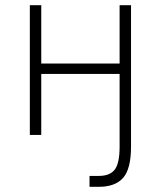

<svg xmlns="http://www.w3.org/2000/svg" viewBox="-20 -520 620 740"><path d="M325 158H361Q403 158 422 134Q441 110 441 45V-235H139V0H95V-500H139V-275H441V-500H485V45Q485 131 454.5 165.5Q424 200 361 200H325Z"/></svg>

Font: PT Root UI Web Light
Style: Regular
Weight: 300
Designer: Vitaly Kuzmin
Foundry: ParaType Ltd.
Version: Version 1.000W